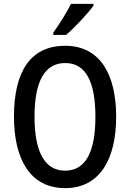

<svg xmlns="http://www.w3.org/2000/svg" viewBox="-20 -960 671 990"><path d="M462 -931V-940H346C324 -896 290 -841 255 -792V-780H321C365 -818 435 -892 462 -931ZM579 -358C579 -573 498 -724 316 -724C140 -724 52 -595 52 -359C52 -146 131 10 316 10C497 10 579 -143 579 -358ZM158 -358C158 -538 209 -635 316 -635C422 -635 472 -539 472 -358C472 -176 421 -80 316 -80C210 -80 158 -178 158 -358Z"/></svg>

Font: Noto Sans Gujarati Condensed Medium
Style: Regular
Weight: 500
Width: 3
Designer: Jelle Bosma - Monotype Design Team, Universal Thirst
Foundry: Monotype Imaging Inc.
Version: Version 2.106